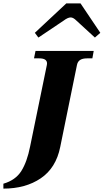

<svg xmlns="http://www.w3.org/2000/svg" viewBox="-32 -1001 613 1135"><path d="M174 -807 360 -981H444L561 -807L529 -779L420 -879Q401 -898 386 -898Q369 -898 344 -879L195 -779ZM-12 85Q60 64 94 10Q128 -44 146 -135L245 -617Q246 -620 246 -626Q246 -656 200 -656H169L178 -700H522L514 -656H483Q456 -656 441.5 -646.5Q427 -637 423 -617L324 -132Q299 -8 209 53Q119 114 -12 114Z"/></svg>

Font: Taviraj
Style: Bold Italic
Weight: 700
Italic angle: -12°
Designer: Katatrad Team
Foundry: CadsonDemak
Version: Version 1.001